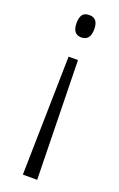

<svg xmlns="http://www.w3.org/2000/svg" viewBox="-143 -575 501 806"><g transform="rotate(20 107.5 -171.5)"><path d="M148 -485Q148 -434 108 -434Q69 -434 69 -485Q69 -507 77.5 -520.5Q86 -534 109 -534Q148 -534 148 -485ZM86 -340H128L139 191H75Z"/></g></svg>

Font: Noto Sans Telugu ExtraCondensed Light
Style: Regular
Weight: 300
Width: 2
Designer: Jelle Bosma - Monotype Design Team
Foundry: Monotype Imaging Inc.
Version: Version 2.005; ttfautohint (v1.8.4.7-5d5b)